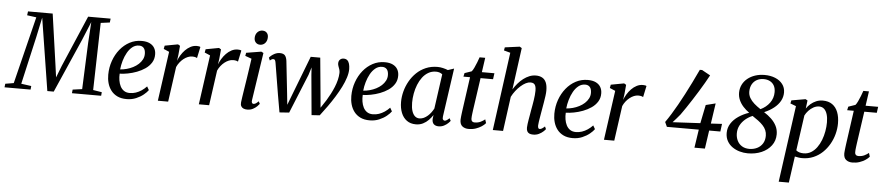

<svg xmlns="http://www.w3.org/2000/svg" viewBox="-88 -1200 8448 1837"><g transform="rotate(5 4135.5 -281.5)"><path d="M-36 0 -32 -34.5 48.5 -48 208.5 -693.5 119.5 -705.5 124.5 -743H361.5L432 -247.5L447 -137.5L491.5 -252L702 -743H918L913.5 -705.5L827 -694L811 -48L895 -34.5L892 0H611.5L615 -35L705.5 -47.5L724 -495L736.5 -694L663.5 -517L436.5 0H375L295 -506L265 -695.5L224.5 -504.5L120.5 -48L217.5 -34.5L214 0Z M1342 -93.5Q1328 -73 1298.5 -48.8Q1269 -24.5 1227.8 -7Q1186.5 10.5 1136.5 10.5Q1084 10.5 1047 -7.5Q1010 -25.5 986.5 -56.5Q963 -87.5 952.2 -126.5Q941.5 -165.5 942 -207Q942.5 -277.5 964.8 -340.5Q987 -403.5 1026.2 -452Q1065.5 -500.5 1118.2 -528.5Q1171 -556.5 1233 -556.5Q1280.5 -556.5 1311.2 -541.2Q1342 -526 1357 -499.5Q1372 -473 1372 -439.5Q1372.5 -394.5 1350.8 -359.8Q1329 -325 1293 -300.2Q1257 -275.5 1214 -259.2Q1171 -243 1127.8 -234.8Q1084.5 -226.5 1050 -226Q1048 -193.5 1053 -162.2Q1058 -131 1071 -105.5Q1084 -80 1106.5 -65Q1129 -50 1162 -50Q1192 -50 1220.2 -59.5Q1248.5 -69 1274.5 -86.5Q1300.5 -104 1322.5 -127.5ZM1212 -510Q1176.5 -510 1148.2 -487.8Q1120 -465.5 1099.8 -429.2Q1079.5 -393 1067.2 -350.5Q1055 -308 1051 -267Q1081.5 -269 1113.2 -277.5Q1145 -286 1173.8 -300.8Q1202.5 -315.5 1225 -336Q1247.5 -356.5 1260.8 -382Q1274 -407.5 1273.5 -437Q1273 -473.5 1257 -491.8Q1241 -510 1212 -510Z M1436.5 0 1503 -475.5 1449.5 -498.5 1455.5 -530.5 1582 -554 1602 -542 1594 -454.5 1586 -396.5Q1595.5 -422.5 1612.2 -450.2Q1629 -478 1652 -501.8Q1675 -525.5 1703 -540Q1731 -554.5 1762.5 -554.5Q1773.5 -554.5 1783 -552.8Q1792.5 -551 1797 -547.5L1774 -439Q1769 -443.5 1756.8 -446.8Q1744.5 -450 1727 -450Q1706.5 -450 1685.8 -441.5Q1665 -433 1645.5 -417.8Q1626 -402.5 1609.8 -381.8Q1593.5 -361 1582.5 -336.5L1535.5 0Z M1830 0 1896.5 -475.5 1843 -498.5 1849 -530.5 1975.5 -554 1995.5 -542 1987.5 -454.5 1979.5 -396.5Q1989 -422.5 2005.8 -450.2Q2022.5 -478 2045.5 -501.8Q2068.5 -525.5 2096.5 -540Q2124.5 -554.5 2156 -554.5Q2167 -554.5 2176.5 -552.8Q2186 -551 2190.5 -547.5L2167.5 -439Q2162.5 -443.5 2150.2 -446.8Q2138 -450 2120.5 -450Q2100 -450 2079.2 -441.5Q2058.5 -433 2039 -417.8Q2019.5 -402.5 2003.2 -381.8Q1987 -361 1976 -336.5L1929 0Z M2295.5 10Q2274.5 10 2259 3.2Q2243.5 -3.5 2236 -18Q2228.5 -32.5 2231 -55Q2233 -72.5 2238 -106.2Q2243 -140 2250 -184.5Q2257 -229 2264.8 -279.2Q2272.5 -329.5 2280 -380.8Q2287.5 -432 2294 -478.5L2232.5 -500.5L2238 -530.5L2382 -554L2403 -543L2333.5 -84Q2330.5 -66 2336 -57.8Q2341.5 -49.5 2349.5 -49.5Q2360 -49.5 2371 -55.8Q2382 -62 2398.5 -78.5L2411 -55Q2404.5 -46 2389 -30.5Q2373.5 -15 2349.8 -2.5Q2326 10 2295.5 10ZM2363 -619Q2338 -619 2322.2 -636Q2306.5 -653 2307 -680Q2307.5 -713 2327 -734.2Q2346.5 -755.5 2376.5 -755.5Q2402.5 -755.5 2417.5 -739Q2432.5 -722.5 2432 -697Q2432 -662.5 2412.8 -640.8Q2393.5 -619 2363 -619Z M2605.5 10 2576 -159 2526.5 -459.5Q2523.5 -478 2518.2 -485.5Q2513 -493 2503.5 -493Q2493.5 -493.5 2485.8 -488.2Q2478 -483 2470 -477L2459 -503Q2464 -510.5 2478.2 -522.8Q2492.5 -535 2513.5 -545.5Q2534.5 -556 2559 -556Q2595.5 -556 2610 -537.8Q2624.5 -519.5 2628.5 -486L2663 -171L2673.5 -69L2713 -172L2857 -546H2948.5L2984.5 -165L2993 -69L3044.5 -147.5Q3062.5 -177 3080 -210.5Q3097.5 -244 3112 -279.2Q3126.5 -314.5 3135 -349.5Q3143.5 -384.5 3144.5 -417Q3144.5 -435.5 3139.5 -450.8Q3134.5 -466 3129.2 -479.5Q3124 -493 3124 -506.5Q3124 -529.5 3137.8 -543Q3151.5 -556.5 3173 -556.5Q3195 -556.5 3208.2 -544.5Q3221.5 -532.5 3227.5 -511Q3233.5 -489.5 3234 -461Q3234 -424 3220.2 -379.8Q3206.5 -335.5 3182.2 -287.2Q3158 -239 3127 -189Q3096 -139 3061.2 -90Q3026.5 -41 2991.5 4L2913.5 9L2878.5 -373L2874 -445.5L2851 -372L2698 3.5Z M3676.5 -93.5Q3662.5 -73 3633 -48.8Q3603.5 -24.5 3562.2 -7Q3521 10.5 3471 10.5Q3418.5 10.5 3381.5 -7.5Q3344.5 -25.5 3321 -56.5Q3297.5 -87.5 3286.8 -126.5Q3276 -165.5 3276.5 -207Q3277 -277.5 3299.2 -340.5Q3321.5 -403.5 3360.8 -452Q3400 -500.5 3452.8 -528.5Q3505.5 -556.5 3567.5 -556.5Q3615 -556.5 3645.8 -541.2Q3676.5 -526 3691.5 -499.5Q3706.5 -473 3706.5 -439.5Q3707 -394.5 3685.2 -359.8Q3663.5 -325 3627.5 -300.2Q3591.5 -275.5 3548.5 -259.2Q3505.5 -243 3462.2 -234.8Q3419 -226.5 3384.5 -226Q3382.5 -193.5 3387.5 -162.2Q3392.5 -131 3405.5 -105.5Q3418.5 -80 3441 -65Q3463.5 -50 3496.5 -50Q3526.5 -50 3554.8 -59.5Q3583 -69 3609 -86.5Q3635 -104 3657 -127.5ZM3546.5 -510Q3511 -510 3482.8 -487.8Q3454.5 -465.5 3434.2 -429.2Q3414 -393 3401.8 -350.5Q3389.5 -308 3385.5 -267Q3416 -269 3447.8 -277.5Q3479.5 -286 3508.2 -300.8Q3537 -315.5 3559.5 -336Q3582 -356.5 3595.2 -382Q3608.5 -407.5 3608 -437Q3607.5 -473.5 3591.5 -491.8Q3575.5 -510 3546.5 -510Z M4167 -89Q4164 -66.5 4170.5 -57.8Q4177 -49 4186.5 -49Q4195.5 -49 4206.2 -55.8Q4217 -62.5 4231.5 -76.5L4244.5 -52.5Q4239.5 -44.5 4224 -29.5Q4208.5 -14.5 4185.2 -2.2Q4162 10 4133 10Q4103 10 4086.2 -6.5Q4069.5 -23 4071 -57L4076 -93.5Q4059.5 -68 4036.5 -44.2Q4013.5 -20.5 3983 -5.2Q3952.5 10 3915 10Q3863 10 3827.5 -15.8Q3792 -41.5 3773.8 -87Q3755.5 -132.5 3755.5 -191.5Q3755.5 -241.5 3769 -293Q3782.5 -344.5 3809 -391.5Q3835.5 -438.5 3874 -475.5Q3912.5 -512.5 3963 -534Q4013.5 -555.5 4075.5 -555.5Q4100 -555.5 4127 -549.2Q4154 -543 4175 -534L4233.5 -553.5ZM4125 -488.5Q4113.5 -498.5 4098 -503.8Q4082.5 -509 4064 -509Q4023.5 -509 3991 -490.2Q3958.5 -471.5 3934.2 -439.5Q3910 -407.5 3893.8 -366.8Q3877.5 -326 3869.5 -281.5Q3861.5 -237 3861.5 -194Q3861.5 -146 3872 -113.8Q3882.5 -81.5 3900.8 -65.5Q3919 -49.5 3943.5 -49.5Q3966 -49.5 3986 -59Q4006 -68.5 4023.5 -84Q4041 -99.5 4054.8 -118.2Q4068.5 -137 4078.5 -156Z M4449 -175.5Q4446.5 -155.5 4444.5 -141.2Q4442.5 -127 4441.5 -115Q4440.5 -103 4440.5 -90Q4440.5 -74 4449 -65.5Q4457.5 -57 4473 -57Q4506.5 -57 4531.2 -69.2Q4556 -81.5 4572.5 -95.5L4583.5 -60Q4570 -43.5 4546 -27.5Q4522 -11.5 4490.8 -0.8Q4459.5 10 4422 10Q4385 10 4361.2 -8.8Q4337.5 -27.5 4337.5 -70.5Q4338 -76.5 4338.5 -85Q4339 -93.5 4340.2 -104.8Q4341.5 -116 4343.2 -130.5Q4345 -145 4347.5 -163L4392.5 -484.5H4329L4336.5 -519L4403.5 -542Q4414 -553.5 4426 -578.8Q4438 -604 4449 -632.5Q4460 -661 4467 -682H4521L4501 -542.5H4621.5L4613.5 -484.5H4493.5Z M5041 10Q5018.5 10 5004 3Q4989.5 -4 4983 -18Q4976.5 -32 4977 -53Q4977.5 -67 4980 -86.8Q4982.5 -106.5 4986.5 -129.8Q4990.5 -153 4994.8 -177Q4999 -201 5002.5 -223Q5006.5 -245 5011 -269.5Q5015.5 -294 5019.2 -319Q5023 -344 5025.2 -367.2Q5027.5 -390.5 5027.5 -410Q5027.5 -439 5021.5 -455.2Q5015.5 -471.5 5003.8 -478.2Q4992 -485 4973 -485Q4952.5 -485 4928.2 -472.8Q4904 -460.5 4879.8 -439Q4855.5 -417.5 4834 -389.8Q4812.5 -362 4797 -331.5L4752 0H4653.5L4755.5 -751L4693.5 -768L4699 -798L4841 -817L4861 -805L4806.5 -403.5Q4825.5 -434.5 4849 -462Q4872.5 -489.5 4900 -510.5Q4927.5 -531.5 4957.5 -543.5Q4987.5 -555.5 5019.5 -555.5Q5054.5 -555.5 5079.5 -542Q5104.5 -528.5 5117.8 -498.8Q5131 -469 5131 -420Q5131 -399.5 5127 -369Q5123 -338.5 5117.2 -305.5Q5111.5 -272.5 5106.5 -243.5Q5103 -223.5 5099.2 -201.2Q5095.5 -179 5091.8 -157.2Q5088 -135.5 5085.2 -115.8Q5082.5 -96 5081.5 -81Q5081.5 -64 5086 -56.5Q5090.5 -49 5098 -49Q5108.5 -49 5119.8 -55.5Q5131 -62 5148 -77.5L5159.5 -53Q5154 -44.5 5137.8 -29.5Q5121.5 -14.5 5097 -2.2Q5072.5 10 5041 10Z M5626.5 -93.5Q5612.5 -73 5583 -48.8Q5553.5 -24.5 5512.2 -7Q5471 10.5 5421 10.5Q5368.5 10.5 5331.5 -7.5Q5294.5 -25.5 5271 -56.5Q5247.5 -87.5 5236.8 -126.5Q5226 -165.5 5226.5 -207Q5227 -277.5 5249.2 -340.5Q5271.5 -403.5 5310.8 -452Q5350 -500.5 5402.8 -528.5Q5455.5 -556.5 5517.5 -556.5Q5565 -556.5 5595.8 -541.2Q5626.5 -526 5641.5 -499.5Q5656.5 -473 5656.5 -439.5Q5657 -394.5 5635.2 -359.8Q5613.5 -325 5577.5 -300.2Q5541.5 -275.5 5498.5 -259.2Q5455.5 -243 5412.2 -234.8Q5369 -226.5 5334.5 -226Q5332.5 -193.5 5337.5 -162.2Q5342.5 -131 5355.5 -105.5Q5368.5 -80 5391 -65Q5413.5 -50 5446.5 -50Q5476.5 -50 5504.8 -59.5Q5533 -69 5559 -86.5Q5585 -104 5607 -127.5ZM5496.5 -510Q5461 -510 5432.8 -487.8Q5404.5 -465.5 5384.2 -429.2Q5364 -393 5351.8 -350.5Q5339.5 -308 5335.5 -267Q5366 -269 5397.8 -277.5Q5429.5 -286 5458.2 -300.8Q5487 -315.5 5509.5 -336Q5532 -356.5 5545.2 -382Q5558.5 -407.5 5558 -437Q5557.5 -473.5 5541.5 -491.8Q5525.5 -510 5496.5 -510Z M5721 0 5787.5 -475.5 5734 -498.5 5740 -530.5 5866.5 -554 5886.5 -542 5878.5 -454.5 5870.5 -396.5Q5880 -422.5 5896.8 -450.2Q5913.5 -478 5936.5 -501.8Q5959.5 -525.5 5987.5 -540Q6015.5 -554.5 6047 -554.5Q6058 -554.5 6067.5 -552.8Q6077 -551 6081.5 -547.5L6058.5 -439Q6053.5 -443.5 6041.2 -446.8Q6029 -450 6011.5 -450Q5991 -450 5970.2 -441.5Q5949.5 -433 5930 -417.8Q5910.5 -402.5 5894.2 -381.8Q5878 -361 5867 -336.5L5820 0Z M6590 0 6616.5 -175.5H6310L6289.5 -220.5Q6316 -258 6343.5 -302.5Q6371 -347 6399.2 -397.2Q6427.5 -447.5 6456.8 -503.5Q6486 -559.5 6516 -620.2Q6546 -681 6576.5 -746.5H6598.5L6679 -702Q6660.5 -667 6637 -626.8Q6613.5 -586.5 6587 -543.2Q6560.5 -500 6533.2 -457.8Q6506 -415.5 6479.5 -376Q6453 -336.5 6429.5 -304Q6413 -283.5 6395.5 -263.8Q6378 -244 6360.5 -224.5L6626 -238.5L6662 -416L6755.5 -439.5L6726.5 -243.5L6833 -249.5L6823.5 -175.5H6716L6690.5 0Z M7103 9.5Q7063 9.5 7024.2 -1.5Q6985.5 -12.5 6954 -34.5Q6922.5 -56.5 6903.8 -90Q6885 -123.5 6885 -168Q6885 -217.5 6911 -258.2Q6937 -299 6981.8 -329.2Q7026.5 -359.5 7082.5 -378.5Q7050 -401.5 7024.5 -429.5Q6999 -457.5 6984.2 -490.8Q6969.5 -524 6969.5 -562.5Q6970 -604 6987.2 -638.8Q7004.5 -673.5 7035.8 -698.8Q7067 -724 7108.8 -737.8Q7150.5 -751.5 7199 -751.5Q7256 -751.5 7301 -733Q7346 -714.5 7372 -680.5Q7398 -646.5 7398 -600Q7398 -556.5 7376.8 -518.5Q7355.5 -480.5 7316.5 -449.8Q7277.5 -419 7224.5 -396.5Q7263.5 -372 7294.8 -342.2Q7326 -312.5 7344.5 -276.2Q7363 -240 7363 -196Q7363 -134 7328.2 -87.8Q7293.5 -41.5 7234.8 -16Q7176 9.5 7103 9.5ZM7187 -422Q7241.5 -447.5 7274.8 -493Q7308 -538.5 7308 -596Q7308 -634 7293.5 -659.5Q7279 -685 7253 -698.2Q7227 -711.5 7193.5 -711.5Q7156.5 -711.5 7127.8 -695.8Q7099 -680 7082.8 -651Q7066.5 -622 7066 -581.5Q7066 -548 7082 -520.2Q7098 -492.5 7125.2 -468.5Q7152.5 -444.5 7187 -422ZM7114.5 -34Q7155.5 -34.5 7188.5 -50.8Q7221.5 -67 7241 -98Q7260.5 -129 7260.5 -173Q7260.5 -202 7250 -226.2Q7239.5 -250.5 7220 -271.2Q7200.5 -292 7174.5 -311.5Q7148.5 -331 7118 -351Q7081 -336 7050 -310Q7019 -284 7000.5 -249.2Q6982 -214.5 6982 -173Q6982 -134 6997.5 -102.2Q7013 -70.5 7042.8 -52.2Q7072.5 -34 7114.5 -34Z M7421.5 254 7523 -480.5 7468 -501.5 7474.5 -531.5 7609 -555 7628.5 -544 7618.5 -466Q7634.5 -490 7658.2 -510.5Q7682 -531 7711.5 -543.5Q7741 -556 7775 -556Q7829.5 -556 7865.8 -530.5Q7902 -505 7920 -458.8Q7938 -412.5 7938 -350.5Q7938 -300 7924.5 -248.5Q7911 -197 7884.5 -150.8Q7858 -104.5 7820 -68.2Q7782 -32 7732.8 -11Q7683.5 10 7624.5 10Q7607.5 10 7589.2 7Q7571 4 7554.5 0.5L7519 254ZM7563 -59.5Q7576 -48 7594.2 -42.5Q7612.5 -37 7634.5 -37Q7674 -37 7705.8 -56Q7737.5 -75 7761.2 -107.5Q7785 -140 7800.8 -180.8Q7816.5 -221.5 7824.2 -265.5Q7832 -309.5 7832 -351Q7832 -396.5 7822 -429Q7812 -461.5 7792.8 -479Q7773.5 -496.5 7745.5 -496.5Q7717 -496.5 7690.5 -482Q7664 -467.5 7643.5 -445Q7623 -422.5 7611 -398.5Z M8134.5 -175.5Q8132 -155.5 8130 -141.2Q8128 -127 8127 -115Q8126 -103 8126 -90Q8126 -74 8134.5 -65.5Q8143 -57 8158.5 -57Q8192 -57 8216.8 -69.2Q8241.5 -81.5 8258 -95.5L8269 -60Q8255.5 -43.5 8231.5 -27.5Q8207.5 -11.5 8176.2 -0.8Q8145 10 8107.5 10Q8070.5 10 8046.8 -8.8Q8023 -27.5 8023 -70.5Q8023.5 -76.5 8024 -85Q8024.5 -93.5 8025.8 -104.8Q8027 -116 8028.8 -130.5Q8030.5 -145 8033 -163L8078 -484.5H8014.5L8022 -519L8089 -542Q8099.5 -553.5 8111.5 -578.8Q8123.5 -604 8134.5 -632.5Q8145.5 -661 8152.5 -682H8206.5L8186.5 -542.5H8307L8299 -484.5H8179Z"/></g></svg>

Font: Merriweather 48pt
Style: Italic
Weight: 400
Italic angle: -7.8°
Version: Version 2.101